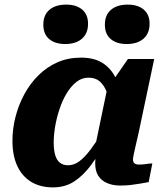

<svg xmlns="http://www.w3.org/2000/svg" viewBox="-20 -800 719 833"><path d="M509 -340 460 -335Q454 -374 442.5 -402.5Q431 -431 412.5 -447Q394 -463 364 -463Q335 -463 311.5 -444.5Q288 -426 269.5 -395.5Q251 -365 238.5 -327.5Q226 -290 219.5 -252.5Q213 -215 213 -182Q213 -149 219.5 -127Q226 -105 240 -94Q254 -83 275 -83Q301 -83 324 -100Q347 -117 372 -150Q397 -183 428 -233L446 -198Q410 -131 375.5 -84.5Q341 -38 301.5 -12.5Q262 13 210 13Q154 13 114.5 -11.5Q75 -36 54.5 -81Q34 -126 34 -189Q34 -242 47.5 -294Q61 -346 86 -392Q111 -438 147.5 -474Q184 -510 230 -530Q276 -550 332 -550Q392 -550 430 -523.5Q468 -497 487 -450Q506 -403 509 -340ZM649 -544 581 -222Q573 -188 568 -165.5Q563 -143 560 -129Q557 -115 557 -108Q557 -96 564 -91Q571 -86 583 -86Q600 -86 615 -88.5Q630 -91 641 -91L625 -10Q609 -7 589 -3.5Q569 0 547.5 2.5Q526 5 502 5Q469 5 444 -6Q419 -17 406 -38Q393 -59 393 -91Q393 -99 394 -112.5Q395 -126 397 -146L387 -136L446 -420L456 -430L535 -544ZM263 -609Q309 -609 335.5 -632Q362 -655 362 -697Q362 -737 336.5 -758.5Q311 -780 267 -780Q221 -780 194.5 -757.5Q168 -735 168 -693Q168 -652 193.5 -630.5Q219 -609 263 -609ZM530 -609Q576 -609 602.5 -632Q629 -655 629 -697Q629 -737 603.5 -758.5Q578 -780 534 -780Q488 -780 461.5 -757.5Q435 -735 435 -693Q435 -652 460.5 -630.5Q486 -609 530 -609Z"/></svg>

Font: Roboto Serif 20pt
Style: Bold Italic
Weight: 700
Italic angle: -10°
Version: Version 1.007